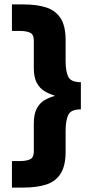

<svg xmlns="http://www.w3.org/2000/svg" viewBox="-20 -688 410 869"><path d="M34 161V41H68Q100 41 116.5 33Q133 25 133 -3V-128Q133 -171 146 -196Q159 -221 180.5 -234Q202 -247 226 -253V-256Q202 -263 180.5 -276Q159 -289 146 -314Q133 -339 133 -381V-504Q133 -532 116.5 -540Q100 -548 68 -548H34V-668H86Q146 -668 188.5 -654.5Q231 -641 254 -606Q277 -571 277 -506V-410Q277 -367 288.5 -341.5Q300 -316 346 -316V-193Q300 -193 288.5 -167Q277 -141 277 -97V-2Q277 63 254 98.5Q231 134 188.5 147.5Q146 161 86 161Z"/></svg>

Font: Atkinson Hyperlegible
Style: Bold
Weight: 700
Designer: Elliott Scott, Megan Eiswerth, Linus Boman, Theodore Petrosky
Foundry: Braille Institute
Version: Version 1.006; ttfautohint (v1.8.3)